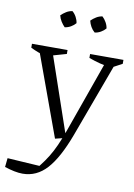

<svg xmlns="http://www.w3.org/2000/svg" viewBox="-126 -751 711 1015"><g transform="rotate(10 230.0 -244.0)"><path d="M-29 183 -24 135 149 146Q175 113 193 83.5Q211 54 226.5 19.5Q242 -15 259 -62L405 -473H457L300 -47Q252 82 197.5 142Q143 202 68 202Q47 202 22.5 197Q-2 192 -29 183ZM205 -10 36 -473H108L262 -24ZM84 -432Q61 -436 39.5 -444Q18 -452 -2 -462V-483H189V-462ZM433 -432Q402 -435 371 -443Q340 -451 310 -462V-483H489V-462ZM179 -690Q192 -679 200.5 -663Q209 -647 211 -631Q201 -619 185.5 -610Q170 -601 153 -599Q142 -610 132.5 -625Q123 -640 119 -657Q131 -669 146.5 -678.5Q162 -688 179 -690ZM340 -690Q352 -679 361 -663Q370 -647 372 -631Q362 -619 346.5 -610Q331 -601 314 -599Q301 -610 292.5 -625Q284 -640 280 -657Q292 -669 307.5 -678.5Q323 -688 340 -690Z"/></g></svg>

Font: Piazzolla 24pt Light
Style: Regular
Weight: 300
Designer: Juan Pablo del Peral
Foundry: Huerta Tipografica
Version: Version 2.005